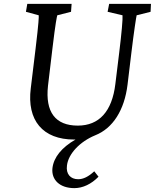

<svg xmlns="http://www.w3.org/2000/svg" viewBox="-20 -710 800 992"><path d="M760 -690H544L536 -649L613 -631C615 -614 608 -536 596 -439L576 -276C559 -134 492 -61 382 -61C266 -61 213 -131 228 -267L251 -460C267 -595 274 -624 276 -631L347 -649L350 -690H121L114 -649L180 -631C181 -624 180 -592 164 -460L139 -254C118 -88 201 11 363 11H370C299 52 258 102 251 158C244 219 289 262 364 262C408 262 452 241 489 203L467 175C437 203 410 216 384 216C344 216 320 189 326 145C333 85 392 22 472 -11C563 -47 623 -141 639 -273L659 -439C672 -547 684 -624 686 -631L758 -649Z"/></svg>

Font: TPK Tissa Web
Style: Italic
Weight: 400
Italic angle: -7°
Designer: Jacques Le Bailly, Suppakit Chalermlarp | Katatrad Co.,Ltd.
Foundry: Jacques Le Bailly, Cadson Demak Co.,Ltd.
Version: Version 5.000;Glyphs 3.1.2 (3151)